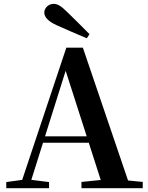

<svg xmlns="http://www.w3.org/2000/svg" viewBox="-20 -997 786 1017"><path d="M454.2 -816C415.3 -856.3 373.6 -896.1 336.7 -932.7C303 -965.8 285.7 -976.5 263.6 -976.5C235.7 -976.5 214.6 -953.6 214.6 -930.5C214.6 -910.2 229.4 -886.9 278.3 -864.2C332 -840.7 385.5 -816.4 439.7 -794.3ZM13.2 0H239.8V-32.6L131.1 -46.3H112.6L13.2 -32.6ZM82.8 0H132L334.2 -642.5L337.4 -656.5H316.7L527.6 0H672.2L418.9 -744.6H331.4ZM193.5 -241.1H524.9L517.8 -275H200.6ZM411.5 0H736V-33.4L597.4 -47H546.7L411.5 -33.4Z"/></svg>

Font: Source Han Serif CN VF
Style: Regular
Weight: 250
Designer: Ryoko NISHIZUKA 西塚涼子 (kana & ideographs); Frank Grießhammer (Latin, Greek & Cyrillic); Wenlong ZHANG 张文龙 (bopomofo); San
Foundry: Adobe
Version: Version 2.002;hotconv 1.1.0;makeotfexe 2.6.0